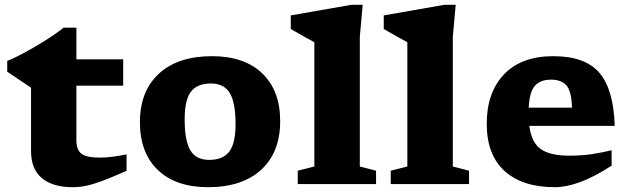

<svg xmlns="http://www.w3.org/2000/svg" viewBox="-20 -765 2616 798"><path d="M297.5 -183.5Q297.5 -142 318.5 -126Q339.5 -110 394 -110Q417.5 -110 445.2 -113.2Q473 -116.5 506 -123.5V-55Q445 -28 405.5 -13.2Q366 1.5 337.8 7.2Q309.5 13 281.5 13Q199.5 13 154.2 -24.5Q109 -62 109 -137V-400.5L10 -467V-512Q34.5 -521 76.2 -543.2Q118 -565.5 163.5 -593.8Q209 -622 244.5 -650H297.5V-518.5H492V-409H297.5Z M845 13Q710.5 13 636 -58.5Q561.5 -130 561.5 -257Q561.5 -386 640.5 -458.8Q719.5 -531.5 861 -531.5Q995.5 -531.5 1070 -460Q1144.5 -388.5 1144.5 -261.5Q1144.5 -132 1065.5 -59.5Q986.5 13 845 13ZM849.5 -100.5Q906.5 -100.5 932.8 -134.8Q959 -169 959 -249Q959 -339 935 -378.5Q911 -418 856.5 -418Q799.5 -418 773.5 -383.8Q747.5 -349.5 747.5 -269.5Q747.5 -179.5 771.2 -140Q795 -100.5 849.5 -100.5Z M1475.5 -73 1543 -55.5V0H1217.5V-55.5L1286.5 -73V-589.5Q1276.5 -595 1247 -611.2Q1217.5 -627.5 1188.5 -644.5V-701L1440.5 -745H1487.5L1475.5 -612Z M1862 -73 1929.5 -55.5V0H1604V-55.5L1673 -73V-589.5Q1663 -595 1633.5 -611.2Q1604 -627.5 1575 -644.5V-701L1827 -745H1874L1862 -612Z M2280 -531.5Q2411 -531.5 2470.5 -463.2Q2530 -395 2535 -242H2180Q2189 -172 2228 -145Q2267 -118 2346.5 -118Q2398.5 -118 2440.8 -124.5Q2483 -131 2522 -140.5V-76.5Q2448 -28.5 2390.2 -7.8Q2332.5 13 2286 13Q2151.5 13 2077.2 -54.2Q2003 -121.5 2003 -251Q2003 -380.5 2075 -456Q2147 -531.5 2280 -531.5ZM2270.5 -434Q2226.5 -434 2203.5 -408.8Q2180.5 -383.5 2177.5 -317.5H2357.5Q2355 -388.5 2333.2 -411.2Q2311.5 -434 2270.5 -434Z"/></svg>

Font: Newsreader 6pt
Style: Bold
Weight: 700
Designer: Hugues Gentile
Foundry: Production Type
Version: Version 1.003; ttfautohint (v1.8.3)